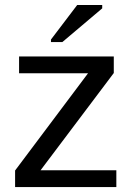

<svg xmlns="http://www.w3.org/2000/svg" viewBox="-20 -756 540 776"><path d="M450.2 0H41V-66.9L335.9 -460H57.1V-527.8H439.9V-460.9L144 -67.9H450.2ZM231.9 -585.9H186V-596.2L292 -735.8H393.1V-722.2Z"/></svg>

Font: Libra Sans Modern
Style: Regular
Weight: 400
Foundry: Stefan Peev, Context Ltd
Version: Version 1.000